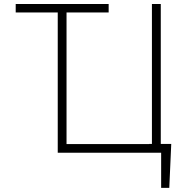

<svg xmlns="http://www.w3.org/2000/svg" viewBox="-20 -747 905 939"><path d="M511.4 -727.3H56.8V-686.1H262.4V0H768.1V171.9H807.9L817.5 -43H766.3V-727.3H723V-43H709.5V-42.3H305.4V-686.1H511.4Z"/></svg>

Font: Karasuma Gothic
Style: Thin
Weight: 200
Designer: Rasmus Andersson / Ryoko Ishizuka
Foundry: rsms
Version: Version 1.00